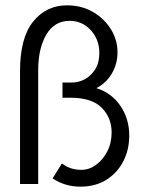

<svg xmlns="http://www.w3.org/2000/svg" viewBox="-20 -689 540 719"><path d="M281 10Q223 10 177 -21L212 -77Q242 -53 285 -53Q314 -53 339.5 -71.5Q365 -90 381.5 -121.5Q398 -153 398 -193Q398 -248 361 -285.5Q324 -323 244 -323H214V-380H250Q275 -380 298 -392.5Q321 -405 336.5 -429.5Q352 -454 352 -490Q352 -541 320 -576Q288 -611 241 -611Q184 -611 153.5 -559.5Q123 -508 123 -425V0H55V-423Q55 -547 104 -608Q153 -669 231 -669Q285 -669 327.5 -644.5Q370 -620 395 -580Q420 -540 420 -493Q420 -450 399 -414Q378 -378 341 -359Q398 -341 431 -292.5Q464 -244 464 -181Q464 -128 441.5 -84.5Q419 -41 378 -15.5Q337 10 281 10Z"/></svg>

Font: Inconsolata Nerd Font Mono
Style: Regular
Weight: 400
Monospace: yes
Designer: Raph Levien, Cyreal, Brenton Simpson
Foundry: Raph Levien, Cyreal, Google
Version: Version 3.000; ttfautohint (v1.8.3);Nerd Fonts 3.0.2